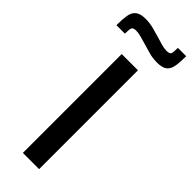

<svg xmlns="http://www.w3.org/2000/svg" viewBox="-324 -925 945 945"><g transform="rotate(45 148.5 -452.5)"><path d="M92 0V-688H205V0ZM-27 -770Q-27 -811 -22.5 -838.5Q-18 -866 -0.5 -880Q17 -894 53 -894Q81 -894 108.5 -887Q136 -880 162 -872Q182 -866 200.5 -860.5Q219 -855 237 -855Q259 -855 262.5 -865.5Q266 -876 266 -905H324Q324 -864 319.5 -836.5Q315 -809 298.5 -795Q282 -781 245 -781Q215 -781 189 -788Q163 -795 137 -803Q116 -809 96.5 -814.5Q77 -820 61 -820Q40 -820 36 -809.5Q32 -799 32 -770Z"/></g></svg>

Font: Saira Thin Medium
Style: Regular
Weight: 500
Version: Version 1.101